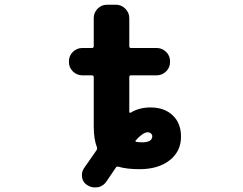

<svg xmlns="http://www.w3.org/2000/svg" viewBox="-20 -735 1040 823"><path d="M357.4 60.5Q336.9 49.8 332 27.3Q331.1 21.5 331.1 14.6Q331.1 0 339.8 -13.7Q377 -66.4 393.6 -90.8Q397.5 -96.7 395.5 -103.5Q381.8 -138.7 381.8 -193.4V-404.3Q381.8 -412.1 374 -412.1H333Q309.6 -412.1 292.5 -428.7Q275.4 -445.3 275.4 -469.7V-471.7Q275.4 -496.1 292.5 -512.7Q309.6 -529.3 333 -529.3H374Q381.8 -529.3 381.8 -537.1V-657.2Q381.8 -680.7 398.4 -697.8Q415 -714.8 439.5 -714.8H476.6Q500 -714.8 517.1 -697.8Q534.2 -680.7 534.2 -657.2V-537.1Q534.2 -529.3 541 -529.3H651.4Q674.8 -529.3 691.9 -512.7Q709 -496.1 709 -471.7V-469.7Q709 -445.3 691.9 -428.7Q674.8 -412.1 651.4 -412.1H541Q534.2 -412.1 534.2 -404.3V-255.9Q534.2 -252.9 536.1 -252Q538.1 -251 540 -252Q576.2 -274.4 625 -274.4Q684.6 -274.4 720.2 -240.7Q755.9 -207 755.9 -149.4Q755.9 -85.9 707 -47.9Q658.2 -9.8 578.1 -9.8Q523.4 -9.8 487.3 -20.5Q480.5 -22.5 476.6 -16.6Q456.1 13.7 437.5 41Q424.8 61.5 401.4 67.4Q393.6 68.4 386.7 68.4Q371.1 68.4 357.4 60.5ZM561.5 -132.8Q560.5 -131.8 560.5 -130.9Q560.5 -127 564.5 -127Q574.2 -125 589.8 -125Q631.8 -125 632.8 -150.4Q632.8 -157.2 627.4 -162.6Q622.1 -168 612.3 -168Q591.8 -167 561.5 -132.8Z"/></svg>

Font: Rounded Mgen+ 1mn bold
Style: Bold
Weight: 700
Designer: [Source Han Sans]
Ryoko NISHIZUKA  (kana & ideographs); Paul D. Hunt (Latin, Greek & Cyrillic); Wenlong ZHANG  (bopomofo
Version: Version 1.059.20150602